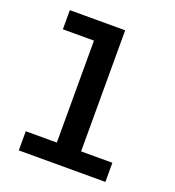

<svg xmlns="http://www.w3.org/2000/svg" viewBox="-134 -846 868 952"><g transform="rotate(20 300.0 -370.0)"><path d="M72 -101H236V-639H72V-740H364V-101H529V0H72Z"/></g></svg>

Font: IBM Plex Mono SemiBold
Style: Regular
Weight: 600
Monospace: yes
Designer: Mike Abbink, Paul van der Laan, Pieter van Rosmalen
Foundry: Bold Monday
Version: Version 2.3